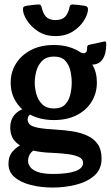

<svg xmlns="http://www.w3.org/2000/svg" viewBox="-20 -653 499 862"><path d="M222 -399Q189 -399 170 -380.5Q151 -362 143.5 -335Q136 -308 136 -282Q136 -257 143.5 -230Q151 -203 170 -184.5Q189 -166 222 -166Q256 -166 273 -184.5Q290 -203 296 -230Q302 -257 302 -282Q302 -308 296 -335Q290 -362 273 -380.5Q256 -399 222 -399ZM146 15Q126 22 116 36.5Q106 51 106 70Q106 83 115.5 96.5Q125 110 149.5 119Q174 128 218 128Q283 128 318 115.5Q353 103 353 78Q353 62 336.5 53Q320 44 288.5 39.5Q257 35 212 33Q167 32 124 22Q81 12 53.5 -12.5Q26 -37 26 -81Q26 -114 44 -136Q62 -158 90 -166L125 -144Q119 -142 114 -138Q109 -134 106.5 -128.5Q104 -123 104 -117Q104 -104 113.5 -94.5Q123 -85 150.5 -79.5Q178 -74 232 -71Q271 -69 307.5 -63Q344 -57 373 -43.5Q402 -30 419 -5.5Q436 19 436 59Q436 107 403.5 135.5Q371 164 320.5 176.5Q270 189 217 189Q164 189 118.5 177.5Q73 166 45.5 142.5Q18 119 18 82Q18 48 37.5 26Q57 4 85 -8ZM222 -114Q166 -114 122 -135Q78 -156 53 -194Q28 -232 28 -282Q28 -329 51.5 -367Q75 -405 118.5 -428Q162 -451 222 -451Q259 -451 289.5 -442Q320 -433 343 -417Q347 -415 350.5 -414.5Q354 -414 356 -414Q362 -414 366.5 -418.5Q371 -423 371 -436V-439Q371 -444 373 -447.5Q375 -451 381 -452L445 -466Q449 -467 452 -467Q457 -467 457 -454Q457 -411 440.5 -387Q424 -363 394 -363Q405 -346 410 -325.5Q415 -305 415 -282Q415 -236 392 -197.5Q369 -159 325.5 -136.5Q282 -114 222 -114ZM229 -491Q184 -491 151.5 -512Q119 -533 101 -561.5Q83 -590 83 -612Q83 -620 87.5 -623Q92 -626 98 -627Q112 -629 129 -631Q146 -633 153 -633Q159 -633 162.5 -630Q166 -627 167 -620Q173 -592 187 -577.5Q201 -563 229 -563Q258 -563 272 -577.5Q286 -592 292 -620Q293 -627 296.5 -630Q300 -633 306 -633Q313 -633 330 -631Q347 -629 360 -627Q375 -625 375 -612Q375 -590 357.5 -561.5Q340 -533 307.5 -512Q275 -491 229 -491Z"/></svg>

Font: Young Serif Light
Style: Regular
Weight: 300
Designer: Bastien Sozeau
Foundry: NBR — Bastien Sozeau
Version: Version 5.001